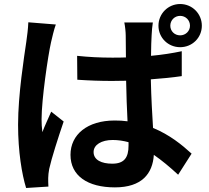

<svg xmlns="http://www.w3.org/2000/svg" viewBox="-20 -880 1040 956"><path d="M121 -769C120 -738 115 -700 111 -672C100 -596 70 -409 70 -259C70 -125 89 -12 110 56L221 49C220 35 220 18 220 7C220 -3 222 -25 225 -39C237 -93 269 -193 297 -275L235 -324C221 -291 204 -257 191 -222C188 -243 187 -267 187 -286C187 -385 219 -603 234 -669C238 -687 250 -738 258 -758ZM620 -155C620 -96 599 -65 539 -65C486 -65 446 -83 446 -123C446 -159 485 -183 541 -183C568 -183 594 -179 620 -172ZM885 -625C838 -615 786 -607 732 -602C732 -646 734 -683 735 -705C736 -726 738 -749 741 -768H599C603 -749 606 -719 606 -703C606 -682 607 -642 607 -594C584 -593 561 -593 538 -593C478 -593 421 -596 364 -602L365 -483C423 -479 480 -477 538 -477C561 -477 584 -478 608 -478C609 -408 612 -337 615 -276C595 -279 573 -280 551 -280C415 -280 331 -210 331 -109C331 -5 416 53 552 53C686 53 740 -15 746 -109C785 -82 825 -49 867 -10L934 -115C887 -158 825 -209 742 -243C738 -310 733 -390 731 -485C785 -489 838 -494 885 -501ZM877 -704C849 -704 828 -725 828 -752C828 -779 849 -801 877 -801C904 -801 926 -780 926 -752C926 -725 904 -704 877 -704ZM877 -860C817 -860 769 -812 769 -752C769 -692 817 -645 877 -645C937 -645 985 -692 985 -752C985 -812 937 -860 877 -860Z"/></svg>

Font: Noto Sans CJK JP Bold
Style: Regular
Weight: 700
Designer: Ryoko NISHIZUKA (kana & ideographs); Paul D. Hunt (Latin, Greek & Cyrillic); Wenlong ZHANG (bopomofo); Sandoll Communica
Foundry: Adobe Systems Incorporated
Version: Version 1.004;PS 1.004;hotconv 1.0.82;makeotf.lib2.5.63406